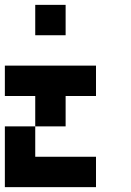

<svg xmlns="http://www.w3.org/2000/svg" viewBox="-20 -770 540 790"><path d="M125 -625V-750H250V-625ZM0 -375V-500H375V-375H250V-250H125V-375ZM375 -125V0H0V-250H125V-125Z"/></svg>

Font: Tiny5
Style: Regular
Weight: 400
Designer: Stefan Schmidt
Foundry: Made with Bits'n'Picas by Kreative Software
Version: Version 1.002; ttfautohint (v1.8.4.7-5d5b)